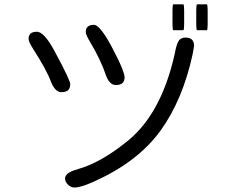

<svg xmlns="http://www.w3.org/2000/svg" viewBox="-20 -797 1040 869"><path d="M406.2 -684.6Q385.3 -684.6 376 -675.3Q368.2 -667.5 368.2 -652.3Q368.2 -639.6 386.7 -608.9Q435.1 -528.3 459.5 -456.5Q475.6 -412.1 503.9 -412.1Q525.4 -412.1 535.2 -421.9Q543.9 -430.7 543.9 -448.2Q543.9 -459 531.7 -489.7Q519.5 -520.5 488.3 -580.1Q453.6 -646.5 428.7 -670.9Q415 -684.6 406.2 -684.6ZM147.5 -653.3Q126.5 -653.3 117.2 -644Q109.4 -636.2 109.4 -621.1Q109.4 -607.4 130.9 -574.2Q192.4 -478 211.4 -425.3Q230 -379.9 257.8 -379.9Q279.3 -379.9 289.1 -389.6Q297.9 -398.4 297.9 -417Q297.9 -424.3 281.7 -459.2Q265.6 -494.1 224.6 -569.8Q200.2 -614.7 179.2 -635.7Q161.6 -653.3 147.5 -653.3ZM763.7 -777.3Q760.7 -770.5 760.7 -749V-688.5Q760.7 -667 763.7 -660.2H810.5Q813.5 -667 813.5 -688.5V-749Q813.5 -770.5 810.5 -777.3ZM871.1 -777.3Q868.2 -770.5 868.2 -749V-688.5Q868.2 -667 871.1 -660.2H917Q919.9 -667 919.9 -688.5V-749Q919.9 -770.5 917 -777.3ZM819.3 -627Q811 -627 806.2 -625Q793.9 -620.6 789.1 -612.8Q778.8 -597.7 770.5 -552.2Q707.5 -270.5 543.5 -147.9Q432.6 -60.1 333 -31.7V-31.2Q281.7 -18.1 275.4 4.4Q274.4 7.3 274.4 10.7Q274.4 25.4 287.6 38.6Q300.8 51.8 317.4 51.8Q346.2 51.8 407.2 23.9Q603 -64 705.1 -203.9Q807.1 -343.8 852.5 -554.2L858.4 -588.4Q858.4 -607.9 848.9 -617.4Q839.4 -627 819.3 -627Z"/></svg>

Font: YuPearl-Light
Style: Light
Weight: 300
Designer: Max Yao
Foundry: Max-Everyday
Version: Version 1.011; ttfautohint (v1.8.3)